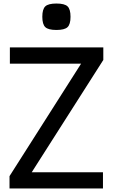

<svg xmlns="http://www.w3.org/2000/svg" viewBox="-20 -1069 640 1089"><path d="M34 0V-70L440 -708H36V-800H566V-729L160 -92H564V0ZM300 -899Q254 -899 237 -915Q220 -931 220 -974Q220 -1017 237 -1033Q254 -1049 300 -1049Q346 -1049 363 -1033Q380 -1017 380 -974Q380 -931 363 -915Q346 -899 300 -899Z"/></svg>

Font: Victor Mono
Style: Bold
Weight: 700
Monospace: yes
Designer: Rune Bjørnerås
Version: Version 1.561;gftools[0.9.30]